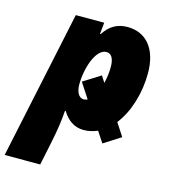

<svg xmlns="http://www.w3.org/2000/svg" viewBox="-157 -658 882 992"><g transform="rotate(15 283.5 -161.5)"><path d="M175 121C193 34 198 -9 202 -61H206C232 -18 269 10 319 10C346 10 371 4 394 -6L432 52L523 -6L478 -75C534 -146 566 -253 566 -359C566 -489 503 -563 403 -563C348 -563 308 -539 278 -492H274L280 -553H128L-40 240H150ZM238 -212C238 -298 274 -410 331 -410C358 -410 372 -385 372 -341C372 -311 368 -281 361 -253L339 -287L247 -229L300 -148C294 -145 287 -143 280 -143C254 -143 238 -171 238 -212Z"/></g></svg>

Font: Noto Sans UI Black
Style: Italic
Weight: 900
Italic angle: -372°
Designer: Monotype Design Team
Foundry: Monotype Imaging Inc.
Version: Version 1.901